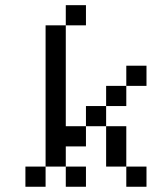

<svg xmlns="http://www.w3.org/2000/svg" viewBox="-20 -712 578 732"><path d="M76.9 -76.9H153.8V0H76.9ZM230.8 -76.9H307.7V0H230.8ZM153.8 -153.8H230.8V-76.9H153.8ZM153.8 -230.8H230.8V-153.8H153.8ZM153.8 -307.7H230.8V-230.8H153.8ZM153.8 -384.6H230.8V-307.7H153.8ZM153.8 -461.5H230.8V-384.6H153.8ZM153.8 -615.4H230.8V-538.5H153.8ZM153.8 -538.5H230.8V-461.5H153.8ZM230.8 -692.3H307.7V-615.4H230.8ZM230.8 -230.8H307.7V-153.8H230.8ZM307.7 -307.7H384.6V-230.8H307.7ZM384.6 -384.6H461.5V-307.7H384.6ZM461.5 -461.5H538.5V-384.6H461.5ZM384.6 -230.8H461.5V-153.8H384.6ZM384.6 -153.8H461.5V-76.9H384.6ZM461.5 -76.9H538.5V0H461.5Z"/></svg>

Font: Jacquarda Bastarda 9
Style: Regular
Weight: 400
Designer: Sarah Cadigan-Fried
Version: Version 1.000; ttfautohint (v1.8.4.7-5d5b)